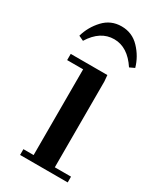

<svg xmlns="http://www.w3.org/2000/svg" viewBox="-166 -689 623 747"><g transform="rotate(30 146.0 -315.5)"><path d="M25.9 -517.1Q38.6 -562 70.8 -596.4Q103 -630.9 150.9 -630.9Q198.7 -630.9 231.4 -596.4Q264.2 -562 276.9 -517.1L254.9 -506.8Q211.4 -573.2 150.9 -573.2Q88.9 -573.2 47.9 -506.8ZM32.2 -411.1V-439H196.8L199.2 -411.1V-25.9H272V0H58.1V-25.9H104V-411.1Z"/></g></svg>

Font: Dehuti
Style: Bold
Weight: 700
Version: Version 1.2